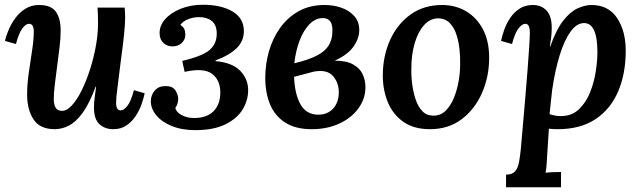

<svg xmlns="http://www.w3.org/2000/svg" viewBox="-20 -532 2688 807"><path d="M210 11Q148 11 121 -30Q94 -71 94 -135Q94 -178 101 -226.5Q108 -275 115 -320.5Q122 -366 122 -399Q122 -432 102 -432Q89 -432 74.5 -413.5Q60 -395 47 -347L1 -360Q5 -380 16 -406Q27 -432 44.5 -456Q62 -480 87 -495.5Q112 -511 144 -511Q195 -511 215 -482.5Q235 -454 235 -403Q235 -374 230.5 -335.5Q226 -297 220.5 -256Q215 -215 210.5 -178Q206 -141 206 -115Q206 -94 213.5 -80Q221 -66 241 -66Q261 -66 282.5 -89.5Q304 -113 323.5 -152.5Q343 -192 358.5 -240.5Q374 -289 383 -339Q392 -389 392 -434Q392 -448 391.5 -468Q391 -488 390 -500H504Q505 -484 505.5 -476.5Q506 -469 506 -459Q506 -430 501 -383Q496 -336 487 -270Q478 -195 473 -157.5Q468 -120 468 -100Q468 -68 487 -68Q500 -68 515 -86.5Q530 -105 543 -153L588 -140Q584 -120 575 -94Q566 -68 550 -44Q534 -20 511 -4.5Q488 11 456 11Q421 11 398 -10Q375 -31 375 -80Q375 -102 378 -123Q381 -144 384 -168H382Q356 -97 327.5 -58Q299 -19 269.5 -4Q240 11 210 11Z M801 15Q744 15 701.5 -2.5Q659 -20 636 -48.5Q613 -77 614 -109Q615 -134 631 -152Q647 -170 674 -170Q705 -171 717 -152.5Q729 -134 729 -116Q729 -96 717 -78Q721 -60 744 -48Q767 -36 795 -36Q850 -36 878 -65Q906 -94 906 -143Q906 -195 871.5 -221.5Q837 -248 756 -230L746 -276Q831 -296 861 -322Q891 -348 891 -390Q891 -427 870.5 -443.5Q850 -460 817 -460Q792 -460 770 -451Q748 -442 738 -427Q750 -420 754.5 -410Q759 -400 759 -385Q759 -366 744 -351.5Q729 -337 705 -337Q683 -337 667.5 -351Q652 -365 651 -389Q649 -422 673 -450Q697 -478 739 -495Q781 -512 833 -512Q909 -512 957 -484Q1005 -456 1005 -401Q1005 -358 973 -328Q941 -298 886 -278V-275Q956 -269 989.5 -234.5Q1023 -200 1023 -153Q1023 -110 999.5 -71.5Q976 -33 926.5 -9Q877 15 801 15Z M1290 11Q1222 11 1178.5 -17Q1135 -45 1115 -93.5Q1095 -142 1095 -205Q1095 -262 1110.5 -316.5Q1126 -371 1157.5 -415Q1189 -459 1235.5 -485Q1282 -511 1344 -511Q1382 -511 1415 -499.5Q1448 -488 1469 -464.5Q1490 -441 1490 -406Q1490 -371 1466 -336.5Q1442 -302 1387 -277Q1436 -277 1464.5 -261Q1493 -245 1504.5 -219.5Q1516 -194 1516 -166Q1516 -117 1486.5 -76.5Q1457 -36 1406 -12.5Q1355 11 1290 11ZM1217 -266Q1279 -281 1313 -299Q1347 -317 1361.5 -341Q1376 -365 1377 -395Q1381 -456 1337 -456Q1306 -456 1281 -430.5Q1256 -405 1239.5 -362Q1223 -319 1217 -266ZM1216 -209Q1219 -135 1243.5 -92.5Q1268 -50 1318 -50Q1357 -50 1380.5 -76Q1404 -102 1404 -144Q1404 -185 1379 -213Q1354 -241 1299 -231Z M1838 -511Q1894 -511 1938.5 -485Q1983 -459 2009.5 -409.5Q2036 -360 2036 -289Q2036 -210 2006 -141.5Q1976 -73 1920.5 -31Q1865 11 1787 11Q1720 11 1676 -19.5Q1632 -50 1610.5 -101.5Q1589 -153 1589 -215Q1589 -295 1619 -362.5Q1649 -430 1705 -470.5Q1761 -511 1838 -511ZM1823 -455Q1788 -455 1762.5 -426.5Q1737 -398 1723 -350.5Q1709 -303 1709 -245Q1708 -213 1712.5 -178.5Q1717 -144 1727 -114Q1737 -84 1755 -65Q1773 -46 1800 -46Q1831 -45 1852.5 -66Q1874 -87 1887.5 -120Q1901 -153 1907.5 -190Q1914 -227 1914 -260Q1915 -290 1911.5 -323.5Q1908 -357 1898.5 -386.5Q1889 -416 1870.5 -435Q1852 -454 1823 -455Z M2107 255V202Q2133 202 2145 188Q2157 174 2161.5 149.5Q2166 125 2169 95Q2207 -329 2207 -395Q2207 -432 2188 -432Q2175 -432 2160 -413.5Q2145 -395 2132 -347L2086 -360Q2090 -380 2099 -406Q2108 -432 2124 -456Q2140 -480 2163.5 -495.5Q2187 -511 2219 -511Q2255 -511 2277 -488Q2299 -465 2299 -415Q2299 -392 2296.5 -374Q2294 -356 2291 -337H2293Q2318 -408 2347.5 -445.5Q2377 -483 2408 -497Q2439 -511 2466 -511Q2537 -511 2573.5 -456.5Q2610 -402 2610 -319Q2610 -223 2578.5 -148.5Q2547 -74 2483.5 -31.5Q2420 11 2324 11Q2316 11 2306 10.5Q2296 10 2287 9Q2283 67 2281 102.5Q2279 138 2277.5 159Q2276 180 2273 194Q2289 192 2307.5 191.5Q2326 191 2338 191V255ZM2337 -44Q2383 -44 2413 -72.5Q2443 -101 2460 -143.5Q2477 -186 2484 -231.5Q2491 -277 2491 -312Q2491 -435 2435 -435Q2404 -435 2378 -399Q2352 -363 2332.5 -300Q2313 -237 2301 -155Q2298 -131 2295.5 -106Q2293 -81 2290 -52Q2316 -44 2337 -44Z"/></svg>

Font: Lora SemiBold
Style: Italic
Weight: 600
Italic angle: -3°
Designer: Olga Karpushina, Alexei Vanyashin (Cyrillic)
Foundry: Cyreal
Version: Version 3.011; ttfautohint (v1.8.4.7-5d5b)